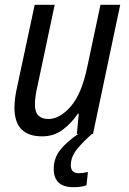

<svg xmlns="http://www.w3.org/2000/svg" viewBox="-20 -556 536 797"><path d="M155 10Q204 10 241 -18Q278 -46 303 -84H307L299 0H366L479 -536H397L342 -277Q319 -166 273.5 -114Q228 -62 181 -62Q125 -62 125 -121Q125 -155 135 -196L207 -536H124L51 -195Q46 -173 43 -151Q40 -129 40 -109Q40 10 155 10ZM285 221Q318 221 339 213L345 158Q323 163 307 163Q274 163 274 130Q274 95 299.5 63.5Q325 32 362 0H305Q256 33 229.5 67Q203 101 203 145Q203 221 285 221Z"/></svg>

Font: Noto Sans UI SemiCondensed
Style: Italic
Weight: 400
Width: 4
Italic angle: -12°
Designer: Monotype Design Team
Foundry: Monotype Imaging Inc.
Version: Version 1.901